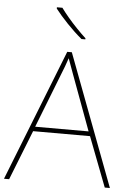

<svg xmlns="http://www.w3.org/2000/svg" viewBox="-62 -997 701 1042"><g transform="rotate(5 288.5 -476.0)"><path d="M549 0 445 -271H135L28 0H0L282 -716H307L577 0ZM325 -594Q319 -611 311 -632.5Q303 -654 293 -682Q286 -660 277 -636.5Q268 -613 260 -593L144 -296H435ZM235 -952Q250 -931 274 -902.5Q298 -874 325 -846Q352 -818 374 -798V-792H353Q313 -825 272 -868Q231 -911 205 -945V-952Z"/></g></svg>

Font: Noto Sans Bengali Thin
Style: Regular
Weight: 100
Designer: Jelle Bosma - Monotype Design Team
Foundry: Monotype Imaging Inc.
Version: Version 2.003; ttfautohint (v1.8.4.7-5d5b)